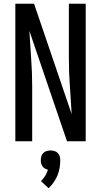

<svg xmlns="http://www.w3.org/2000/svg" viewBox="-20 -755 540 1026"><path d="M62 0V-735H162L363 -145Q359 -219 353.5 -293Q348 -367 348 -441V-735H438V0H338L137 -590Q141 -516 146.5 -442Q152 -368 152 -294V0ZM240 251 199 213Q212 200 221.5 184.5Q231 169 236 152Q228 150 220 145.5Q212 141 207 134Q202 127 200 118.5Q198 110 198 101Q198 90 201 80Q204 70 211.5 62.5Q219 55 229.5 52Q240 49 250 49Q260 49 270.5 52Q281 55 288.5 62.5Q296 70 299 80Q302 90 302 101Q302 122 298.5 142.5Q295 163 287 182.5Q279 202 267 219Q255 236 240 251Z"/></svg>

Font: Iosevka SS18 Medium
Style: Regular
Weight: 500
Monospace: yes
Designer: Belleve Invis
Foundry: Belleve Invis
Version: Version 25.1.1; ttfautohint (v1.8.4)